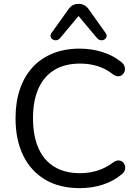

<svg xmlns="http://www.w3.org/2000/svg" viewBox="-20 -966 714 995"><path d="M393 9Q288.5 9 214.2 -35Q140 -79 100.2 -160.2Q60.5 -241.5 60.5 -353Q60.5 -436.5 83 -503Q105.5 -569.5 148.2 -616.5Q191 -663.5 253 -688.8Q315 -714 393 -714Q454.5 -714 510.2 -696.5Q566 -679 606.5 -646Q620.5 -636 625 -623Q629.5 -610 626.2 -598.2Q623 -586.5 614.2 -578.8Q605.5 -571 592.8 -570.8Q580 -570.5 565 -581Q529.5 -609.5 486.8 -623Q444 -636.5 394.5 -636.5Q316 -636.5 261.5 -603.2Q207 -570 179 -506.8Q151 -443.5 151 -353Q151 -262.5 179 -198.8Q207 -135 261.5 -101.8Q316 -68.5 394.5 -68.5Q443.5 -68.5 487 -82.5Q530.5 -96.5 567.5 -125Q582.5 -135 594.8 -134.5Q607 -134 615.5 -126.8Q624 -119.5 627.2 -108.2Q630.5 -97 627 -84.8Q623.5 -72.5 611 -63Q569 -27.5 512.8 -9.2Q456.5 9 393 9ZM291.5 -768.5Q282.5 -758.5 271.8 -757.5Q261 -756.5 252.8 -761.8Q244.5 -767 242.2 -776.2Q240 -785.5 247.5 -796L334.5 -917.5Q345 -933 358.2 -939.5Q371.5 -946 387 -946Q403 -946 416 -939.5Q429 -933 440 -917.5L526.5 -796Q534.5 -785.5 532.2 -776.2Q530 -767 521.8 -761.8Q513.5 -756.5 502.8 -757.5Q492 -758.5 483 -768.5L387 -883Z"/></svg>

Font: Nunito ExtraLight
Style: Regular
Weight: 200
Designer: Vernon Adams
Foundry: Vernon Adams
Version: Version 3.602;April 4, 2023;FontCreator 14.0.0.2856 64-bit